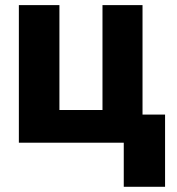

<svg xmlns="http://www.w3.org/2000/svg" viewBox="-20 -550 681 740"><path d="M529.3 -108.4H616.2V169.9H457V0H52.7V-530.3H209V-126H375V-530.3H529.3Z"/></svg>

Font: Pretendard ExtraBold
Style: Regular
Weight: 800
Designer: Base glyphs from Inter by Rasmus Andersson; Hangeul glyphs from Noto Sans CJK(Source Han Sans) by Jang Soo-young and Kan
Foundry: Kil Hyung-jin
Version: Version 1.309